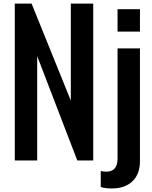

<svg xmlns="http://www.w3.org/2000/svg" viewBox="-20 -895 850 1071"><path d="M604.5 156.2Q563.5 156.2 542 147.9V59.1Q559.1 62.5 573.2 62.5Q635.7 62.5 635.7 -10.3V-625H760.7V3.4Q760.7 76.2 718.8 116.2Q676.8 156.2 604.5 156.2ZM635.7 -718.8V-843.8H760.7V-718.8ZM62.5 0V-875H156.2L375 -334V-875H500V0H411.1L187.5 -582V0Z"/></svg>

Font: Oswald-Regular
Style: Regular
Weight: 400
Designer: vernon adams
Foundry: vernon adams
Version: Version 2.002; ttfautohint (v0.92.18-e454-dirty) -l 8 -r 50 